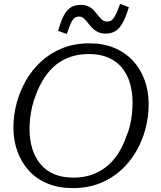

<svg xmlns="http://www.w3.org/2000/svg" viewBox="-20 -951 826 988"><path d="M355 17Q282 17 225 -6.5Q168 -30 129 -72.5Q90 -115 69.5 -172Q49 -229 49 -295Q49 -358 65.5 -420Q82 -482 114 -537.5Q146 -593 192.5 -635.5Q239 -678 301 -703Q363 -728 440 -728Q513 -728 569.5 -704Q626 -680 665 -637.5Q704 -595 724.5 -538Q745 -481 745 -415Q745 -352 729 -290Q713 -228 681 -172.5Q649 -117 602 -74.5Q555 -32 493 -7.5Q431 17 355 17ZM437 -673Q387 -673 344.5 -659Q302 -645 268 -617.5Q234 -590 208 -550.5Q182 -511 164 -461Q153 -434 146 -404.5Q139 -375 135.5 -345.5Q132 -316 132 -287Q132 -232 146 -186.5Q160 -141 188 -107Q216 -73 258.5 -55Q301 -37 358 -37Q408 -37 450 -51Q492 -65 526.5 -92.5Q561 -120 587 -159.5Q613 -199 630 -249Q642 -277 649 -306Q656 -335 659 -364.5Q662 -394 662 -423Q662 -478 648.5 -523.5Q635 -569 607 -603Q579 -637 536.5 -655Q494 -673 437 -673ZM524 -778Q500 -778 482.5 -787Q465 -796 453 -809Q441 -822 431 -835Q421 -848 410.5 -857Q400 -866 386 -866Q364 -866 351.5 -844.5Q339 -823 324 -776L279 -792Q293 -842 308.5 -871.5Q324 -901 345 -913.5Q366 -926 396 -926Q419 -926 436 -917.5Q453 -909 464.5 -896Q476 -883 486 -870Q496 -857 506.5 -848.5Q517 -840 532 -840Q548 -840 558 -850Q568 -860 577.5 -880Q587 -900 598 -931L643 -914Q628 -863 611 -833Q594 -803 573 -790.5Q552 -778 524 -778Z"/></svg>

Font: Roboto Serif Light
Style: Italic
Weight: 300
Italic angle: -10°
Version: Version 1.007